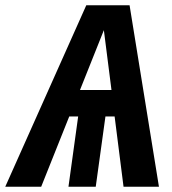

<svg xmlns="http://www.w3.org/2000/svg" viewBox="-64 -712 657 732"><path d="M373 -268H338L301 0H197L234 -268H200L93 0H-44L265 -692H430L542 0H407ZM361 -369 332 -597 241 -369Z"/></svg>

Font: Fira Sans Condensed SemiBold
Style: Italic
Weight: 600
Width: 3
Italic angle: -8°
Designer: bBox Type GmbH & Carrois Corporate GbR & Edenspiekermann AG
Foundry: bBox Type GmbH & Carrois Corporate GbR & Edenspiekermann AG
Version: Version 4.301